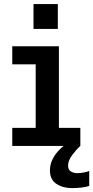

<svg xmlns="http://www.w3.org/2000/svg" viewBox="-20 -732 468 963"><path d="M41.5 0V-90.5H159V-409.5H41.5V-500H275.5V-90.5H383V0ZM427.5 125.5V200.5Q412.5 206 388 208.8Q363.5 211.5 340.5 211.5Q295.5 211.5 263 190.2Q230.5 169 230.5 122.5Q230.5 94.5 241.8 70.8Q253 47 269 28.8Q285 10.5 299 0H382.5Q361 20 341.2 47Q321.5 74 321.5 98.5Q321.5 120 335.8 128.2Q350 136.5 367.5 136.5Q382 136.5 400 133.2Q418 130 427.5 125.5ZM148 -711.5H270V-587H148Z"/></svg>

Font: Trispace SemiCondensed Medium
Style: Regular
Weight: 500
Width: 4
Designer: Tyler Finck
Foundry: Etcetera Type Company
Version: Version 1.210; ttfautohint (v1.8.3)